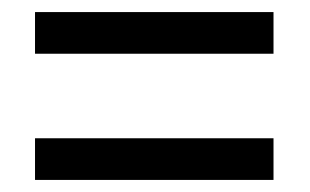

<svg xmlns="http://www.w3.org/2000/svg" viewBox="-20 -511 513 318"><path d="M38 -422H433V-491H38ZM38 -213H433V-282H38Z"/></svg>

Font: Noto Sans Ethiopic Condensed
Style: Regular
Weight: 400
Width: 3
Designer: Monotype Design Team
Foundry: Monotype Imaging Inc.
Version: Version 2.102